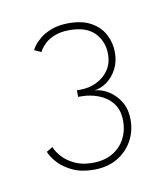

<svg xmlns="http://www.w3.org/2000/svg" viewBox="-45 -714 303 350"><g transform="rotate(-10 106.5 -538.5)"><path d="M33.1 -636.8Q33.7 -638.6 37.8 -644.6Q42 -650.5 50.3 -657.3Q58.6 -664.2 71.8 -669.2Q85 -674.3 103.6 -674.3Q128.8 -674.3 145.1 -665Q161.5 -655.7 169.5 -640.4Q177.5 -625.1 177.5 -607.1Q177.5 -590.3 170.6 -576.9Q163.6 -563.5 152.6 -555.3Q141.5 -547.1 129 -545.5Q141.5 -544.7 154.2 -537Q167 -529.2 175.6 -515.3Q184.3 -501.3 184.3 -481.3Q184.3 -459.5 174.1 -441.8Q164 -424 145.8 -413.6Q127.6 -403.2 102.8 -403.2Q80.2 -403.2 64 -410.8Q47.7 -418.3 37.7 -429.2Q27.7 -440.1 23.8 -450.2L35.3 -457.1Q38.6 -448.2 47.2 -438.7Q55.7 -429.2 69.5 -422.6Q83.4 -415.9 102.4 -415.9Q124.4 -415.9 139.7 -424.8Q154.9 -433.8 162.8 -448.6Q170.6 -463.5 170.6 -481.3Q170.6 -501.5 160.9 -514.2Q151.2 -526.9 135.6 -532.9Q120.1 -539 102.4 -539H97.3V-551.2H104Q119.7 -551.2 133.5 -557.8Q147.4 -564.3 156 -576.7Q164.6 -589.1 164.6 -606.5Q164.6 -629.5 149.5 -645.5Q134.3 -661.6 103 -661.6Q86.6 -661.6 75.5 -657.1Q64.4 -652.7 57.9 -646.7Q51.5 -640.8 48.6 -636.1Q45.8 -631.5 45.8 -631.1Z"/></g></svg>

Font: League Spartan Extralight
Style: Regular
Weight: 200
Foundry: The League of Moveable Type
Version: Version 2.300; ttfautohint (v1.8.3)